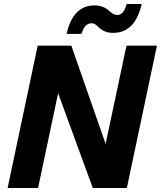

<svg xmlns="http://www.w3.org/2000/svg" viewBox="-20 -938 803 958"><path d="M18 0 168 -710H336L507 -220L611 -710H763L613 0H443L270 -473L170 0ZM545 -774Q521 -774 504 -781Q487 -788 472 -802Q462 -812 454.5 -817Q447 -822 436 -822Q422 -822 409 -811Q396 -800 387 -769H312Q329 -842 364 -876.5Q399 -911 451 -911Q497 -911 527 -882Q547 -863 564 -863Q579 -863 591 -874.5Q603 -886 612 -918H687Q670 -845 634.5 -809.5Q599 -774 545 -774Z"/></svg>

Font: Geist
Style: Bold Italic
Weight: 700
Italic angle: -12°
Designer: Basement.studio, Andrés Briganti, Mateo Zaragoza
Foundry: Basement.studio, Vercel, Andrés Briganti, Guido Ferreyra, Mateo Zaragoza
Version: Version 1.500; ttfautohint (v1.8.4.7-5d5b)